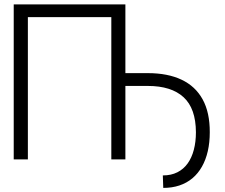

<svg xmlns="http://www.w3.org/2000/svg" viewBox="-20 -748 1057 901"><path d="M568.4 -727.5V0H502.4V-667.5H110.8V0H44.4V-727.5ZM567.4 -344.7V-404.8H673.8Q767.1 -404.8 832 -374Q897 -343.3 930.9 -281.7Q964.8 -220.2 964.4 -127Q964.4 -79.1 955.1 -38.6Q945.8 2 927.7 33.9Q909.7 65.9 883.1 88.4Q856.4 110.8 822 122.3Q787.6 133.8 746.1 133.8L744.1 75.2Q783.2 75.2 812.3 60.5Q841.3 45.9 860.6 19Q879.9 -7.8 889.6 -45.2Q899.4 -82.5 899.4 -127.4Q898.9 -239.3 841.3 -292Q783.7 -344.7 673.8 -344.7Z"/></svg>

Font: Inter Tight Light
Style: Regular
Weight: 300
Designer: Rasmus Andersson
Foundry: rsms
Version: Version 3.004